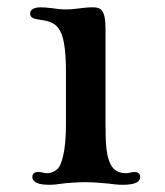

<svg xmlns="http://www.w3.org/2000/svg" viewBox="-20 -513 457 533"><path d="M69.8 -22C69.8 -12.2 77.1 0 116.2 0C129.9 0 140.6 -1.5 153.8 -3.4C163.6 -4.9 196.8 -7.3 216.8 -7.3C236.3 -7.3 265.6 -4.9 280.8 -3.4C292.5 -2.4 301.8 0 320.8 0C360.4 0 369.1 -10.7 369.1 -22C369.1 -31.2 363.3 -35.6 353.5 -35.6C349.1 -35.6 344.7 -34.7 340.8 -33.7C336.9 -32.7 333.5 -32.2 329.6 -32.2C311.5 -32.2 295.4 -39.1 286.6 -57.6C275.9 -80.1 272.9 -106.4 272.9 -169.9V-433.1C272.9 -488.3 258.3 -492.7 236.8 -492.7C223.6 -492.7 211.4 -491.2 199.7 -489.7C187.5 -488.3 175.8 -486.8 163.6 -486.8C144 -486.8 137.2 -488.8 125.5 -490.2C114.3 -491.7 100.1 -492.7 92.8 -492.7C69.3 -492.7 63.5 -482.9 63.5 -475.1C63.5 -463.4 75.7 -460.4 86.4 -459C109.9 -455.6 128.9 -452.1 141.6 -435.5C156.2 -416.5 163.1 -380.4 163.1 -312V-169.9C163.1 -113.3 157.2 -80.6 148.4 -57.6C141.6 -39.6 124 -32.2 109.9 -32.2C106 -32.2 101.6 -33.2 97.2 -34.2C93.3 -35.2 89.4 -35.6 85.9 -35.6C76.7 -35.6 69.8 -31.2 69.8 -22Z"/></svg>

Font: Stoke
Style: Light
Weight: 300
Designer: Nicole Fally
Foundry: Nicole Fally
Version: Version 1.001